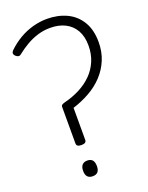

<svg xmlns="http://www.w3.org/2000/svg" viewBox="-200 -1213 1023 1325"><g transform="rotate(-20 311.5 -550.5)"><path d="M244 -215Q226 -215 217 -221Q208 -227 208 -240V-507Q208 -518 215.5 -523Q223 -528 235 -531Q299 -547 351.5 -574.5Q404 -602 442.5 -641Q481 -680 502.5 -731Q524 -782 524 -844Q524 -911 498 -956.5Q472 -1002 425.5 -1025.5Q379 -1049 316 -1049Q268 -1049 224 -1035.5Q180 -1022 140.5 -999Q101 -976 66 -948Q56 -939 46 -940Q36 -941 25 -951Q14 -962 14.5 -972Q15 -982 24 -991Q64 -1030 111.5 -1058Q159 -1086 211.5 -1100.5Q264 -1115 316 -1115Q396 -1115 460 -1085Q524 -1055 561 -994Q598 -933 598 -843Q598 -772 573.5 -713Q549 -654 505.5 -607.5Q462 -561 404 -528.5Q346 -496 280 -475V-239Q280 -227 271 -221Q262 -215 244 -215ZM244 14Q219 14 206 0Q193 -14 193 -43Q193 -72 206 -86.5Q219 -101 244 -101Q269 -101 281.5 -86.5Q294 -72 294 -43Q294 -14 281.5 0Q269 14 244 14Z"/></g></svg>

Font: Playwrite FR Moderne Light
Style: Regular
Weight: 300
Version: Version 1.002